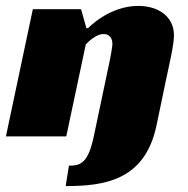

<svg xmlns="http://www.w3.org/2000/svg" viewBox="-30 -461 636 649"><path d="M262 -366 244 -430H81L-10 0H194L260 -311C272 -323 296 -346 320 -346C340 -346 350 -332 350 -312C349 -297 345 -278 342 -261L287 0C268 90 243 99 203 99L192 168C323 168 460 149 499 -37L532 -195C541 -239 558 -307 558 -342C558 -403 508 -441 437 -441C338 -441 268 -366 268 -366Z"/></svg>

Font: Racing Sans One
Style: Regular
Weight: 400
Designer: Pablo Impallari, Rodrigo Fuenzalida
Foundry: Pablo Impallari, Rodrigo Fuenzalida
Version: Version 1.001